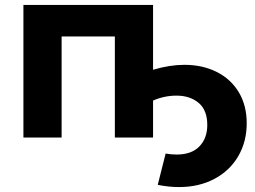

<svg xmlns="http://www.w3.org/2000/svg" viewBox="-20 -558 1035 779"><path d="M728 -295Q802 -295 859.5 -266Q917 -237 949 -183.5Q981 -130 981 -58Q981 17 946.5 76Q912 135 849.5 168Q787 201 706 201Q665 201 620 192L652 65Q673 69 697 69Q757 69 789 36Q821 3 821 -51Q821 -111 786 -140.5Q751 -170 696 -170Q647 -170 601 -150V0H446V-410H230V0H75V-538H601V-275Q669 -295 728 -295Z"/></svg>

Font: Montserrat-Bold
Style: Bold
Weight: 700
Version: Version 7.200